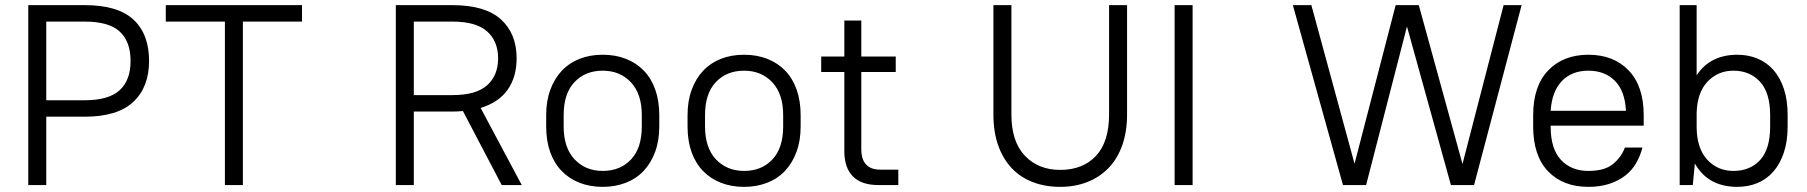

<svg xmlns="http://www.w3.org/2000/svg" viewBox="-20 -720 7030 747"><path d="M90 -700H310Q439 -700 499.5 -643.5Q560 -587 560 -483Q560 -381 498.5 -323.5Q437 -266 310 -266H160V0H90ZM160 -636V-330H310Q403 -330 445.5 -369Q488 -408 488 -483Q488 -558 446 -597Q404 -636 310 -636Z M625 -700H1155V-636H925V0H855V-636H625Z M1781 -288Q1771 -287 1761 -286.5Q1751 -286 1740 -286H1590V0H1520V-700H1740Q1868 -700 1929 -644.5Q1990 -589 1990 -493Q1990 -421 1955.5 -371.5Q1921 -322 1850 -300L2010 0H1932ZM1590 -636V-350H1740Q1833 -350 1875.5 -388.5Q1918 -427 1918 -493Q1918 -559 1875.5 -597.5Q1833 -636 1740 -636Z M2325 7Q2275 7 2234.5 -9Q2194 -25 2165 -55Q2136 -85 2120.5 -128.5Q2105 -172 2105 -228V-272Q2105 -327 2121 -370.5Q2137 -414 2165.5 -444.5Q2194 -475 2234.5 -491Q2275 -507 2325 -507Q2375 -507 2415.5 -491Q2456 -475 2485 -445Q2514 -415 2529.5 -371Q2545 -327 2545 -272V-228Q2545 -173 2529 -129.5Q2513 -86 2484.5 -55.5Q2456 -25 2415 -9Q2374 7 2325 7ZM2325 -55Q2393 -55 2435 -99.5Q2477 -144 2477 -228V-272Q2477 -355 2434.5 -400Q2392 -445 2325 -445Q2257 -445 2215 -400.5Q2173 -356 2173 -272V-228Q2173 -145 2215.5 -100Q2258 -55 2325 -55Z M2875 7Q2825 7 2784.5 -9Q2744 -25 2715 -55Q2686 -85 2670.5 -128.5Q2655 -172 2655 -228V-272Q2655 -327 2671 -370.5Q2687 -414 2715.5 -444.5Q2744 -475 2784.5 -491Q2825 -507 2875 -507Q2925 -507 2965.5 -491Q3006 -475 3035 -445Q3064 -415 3079.5 -371Q3095 -327 3095 -272V-228Q3095 -173 3079 -129.5Q3063 -86 3034.5 -55.5Q3006 -25 2965 -9Q2924 7 2875 7ZM2875 -55Q2943 -55 2985 -99.5Q3027 -144 3027 -228V-272Q3027 -355 2984.5 -400Q2942 -445 2875 -445Q2807 -445 2765 -400.5Q2723 -356 2723 -272V-228Q2723 -145 2765.5 -100Q2808 -55 2875 -55Z M3175 -500H3265V-640H3331V-500H3465V-440H3331V-140Q3331 -60 3405 -60H3475V0H3397Q3332 0 3298.5 -33.5Q3265 -67 3265 -132V-440H3175Z M4105 7Q4046 7 3998 -11.5Q3950 -30 3916 -66Q3882 -102 3863.5 -154.5Q3845 -207 3845 -275V-700H3915V-275Q3915 -169 3967.5 -114Q4020 -59 4105 -59Q4193 -59 4244 -113.5Q4295 -168 4295 -275V-700H4365V-275Q4365 -208 4346.5 -155.5Q4328 -103 4293.5 -67Q4259 -31 4211 -12Q4163 7 4105 7Z M4550 -700H4620V0H4550Z M5454 -617 5295 0H5205L5010 -700H5082L5250 -83L5410 -700H5500L5670 -82L5830 -700H5900L5715 0H5625Z M6160 7Q6061 7 6003 -53.5Q5945 -114 5945 -228V-272Q5945 -385 6003.5 -446Q6062 -507 6160 -507Q6258 -507 6316.5 -446Q6375 -385 6375 -272V-231H6013V-228Q6013 -141 6053 -98Q6093 -55 6160 -55Q6222 -55 6254.5 -81Q6287 -107 6302 -146H6370Q6362 -114 6346 -86Q6330 -58 6304 -37.5Q6278 -17 6242 -5Q6206 7 6160 7ZM6160 -445Q6095 -445 6056.5 -404.5Q6018 -364 6013 -289H6306Q6302 -367 6262.5 -406Q6223 -445 6160 -445Z M6739 7Q6683 7 6641.5 -15.5Q6600 -38 6574 -84L6566 0H6515V-700H6581V-427Q6607 -467 6647 -487Q6687 -507 6739 -507Q6782 -507 6818 -492Q6854 -477 6880 -447.5Q6906 -418 6920.5 -374Q6935 -330 6935 -272V-228Q6935 -171 6920.5 -127Q6906 -83 6880 -53Q6854 -23 6818 -8Q6782 7 6739 7ZM6724 -55Q6789 -55 6828 -97.5Q6867 -140 6867 -228V-272Q6867 -359 6827.5 -402Q6788 -445 6724 -445Q6664 -445 6623.5 -402.5Q6583 -360 6581 -280V-228Q6581 -144 6621.5 -99.5Q6662 -55 6724 -55Z"/></svg>

Font: PT Root UI Web
Style: Regular
Weight: 400
Designer: Vitaly Kuzmin
Foundry: ParaType Ltd.
Version: Version 1.000W